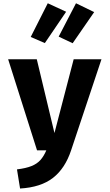

<svg xmlns="http://www.w3.org/2000/svg" viewBox="-20 -899 655 1148"><path d="M586.7 -544.6 405.1 0Q369.2 108.2 296.7 164.6Q224.1 221 100 228.2L81.5 113.8Q135.4 107.2 168.5 93.8Q201.5 80.5 221.8 57.7Q242.1 34.9 256.9 0H201.5L28.7 -544.6H200L305.6 -103.6L420.5 -544.6ZM163.6 -677.9 265.6 -879.5 375.4 -828.7 248.2 -641.5ZM330.8 -680 434.4 -879.5 543.1 -826.7 414.4 -640.5Z"/></svg>

Font: Fira Code
Style: Bold
Weight: 700
Monospace: yes
Designer: Carrois Corporate, Edenspiekermann AG, Nikita Prokopov
Foundry: Carrois Corporate, Edenspiekermann AG, Nikita Prokopov
Version: Version 6.000; ttfautohint (v1.8.2) -l 8 -r 50 -G 200 -x 14 